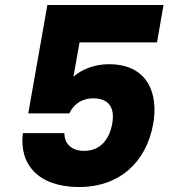

<svg xmlns="http://www.w3.org/2000/svg" viewBox="-20 -751 690 771"><path d="M170.2 -731 93.5 -295.7H258.6C273.9 -329.7 306.4 -356.1 353.8 -356.1C415.5 -356.1 442.4 -320.6 430.7 -254.6C419.5 -191.6 383 -145.2 318.3 -145.2C261.9 -145.2 238.6 -178.9 238.3 -216.5H71.8C56.1 -90.9 133.9 0 297.7 0C460.3 0 568.1 -100.5 595.2 -253.9C616.2 -371.9 576.3 -493.2 416.9 -493.2C359.3 -493.2 306.4 -471.7 274.9 -442.6L299.4 -580.8H610.6L636.6 -731Z"/></svg>

Font: Poppins Devanagari Thin
Style: Italic
Weight: 100
Italic angle: -10°
Designer: Ninad Kale (Devanagari), Jonny Pinhorn (Latin)
Foundry: Indian Type Foundry
Version: 4.005